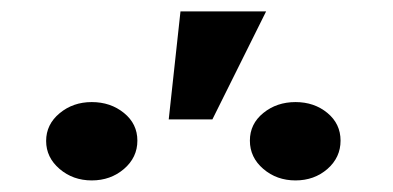

<svg xmlns="http://www.w3.org/2000/svg" viewBox="-20 -972 686 335"><path d="M84 -677.2Q60.5 -697.3 60.5 -726.1Q60.5 -754.9 84 -774.4Q107.4 -793.9 140.1 -793.9Q172.9 -793.9 196.3 -774.9Q219.7 -755.9 219.7 -726.6Q219.7 -697.3 196.3 -677.2Q172.9 -657.2 140.1 -657.2Q107.4 -657.2 84 -677.2ZM274.4 -763.7 294.9 -952.1H444.3L350.6 -763.7ZM439.5 -677.2Q416 -697.3 416 -726.6Q416 -755.9 439.5 -774.9Q462.9 -793.9 495.6 -793.9Q528.3 -793.9 551.3 -774.9Q574.2 -755.9 574.2 -726.6Q574.2 -697.3 551.3 -677.2Q528.3 -657.2 495.6 -657.2Q462.9 -657.2 439.5 -677.2Z"/></svg>

Font: GenEi M Gothic v2 Heavy
Style: Regular
Weight: 800
Version: Version 2.0